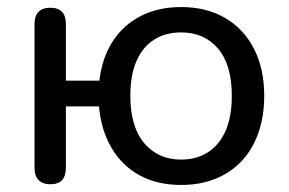

<svg xmlns="http://www.w3.org/2000/svg" viewBox="-20 -516 820 545"><path d="M494 9Q427 9 377 -18Q327 -45 297 -95.5Q267 -146 261 -214H167V-40Q167 -17 156.5 -5Q146 7 123 7Q101 7 89.5 -5Q78 -17 78 -40V-448Q78 -471 89.5 -482.5Q101 -494 123 -494Q145 -494 156 -482.5Q167 -471 167 -448V-287H262Q270 -353 300.5 -399.5Q331 -446 380.5 -471Q430 -496 494 -496Q566 -496 619 -465Q672 -434 701 -377.5Q730 -321 730 -244Q730 -186 713.5 -139Q697 -92 666 -59Q635 -26 591.5 -8.5Q548 9 494 9ZM494 -63Q538 -63 570.5 -84Q603 -105 620.5 -145Q638 -185 638 -244Q638 -332 599 -378Q560 -424 494 -424Q450 -424 417.5 -403.5Q385 -383 367.5 -343Q350 -303 350 -244Q350 -156 389.5 -109.5Q429 -63 494 -63Z"/></svg>

Font: Nunito Medium
Style: Regular
Weight: 500
Designer: Vernon Adams
Foundry: Vernon Adams
Version: Version 3.602